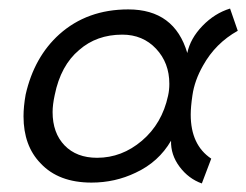

<svg xmlns="http://www.w3.org/2000/svg" viewBox="-20 -419 576 449"><path d="M518 -399 536 -347Q484 -318 455 -266Q435 -231 430 -196Q426 -169 426 -151Q426 -80 474 -48L452 10Q421 -1 400 -29Q379 -57 380 -90Q351 -40 297 -15Q249 8 194 8Q117 8 75 -37Q35 -78 35 -147Q35 -170 40 -198Q60 -286 119 -339Q184 -397 280 -397Q388 -397 418 -295Q425 -329 453.5 -358.5Q482 -388 518 -399ZM373 -195Q376 -208 376 -223Q376 -272 345 -305Q314 -338 266 -338Q206 -338 165 -302Q122 -266 108 -197Q103 -174 103 -157Q103 -108 131 -79Q159 -50 207 -50Q265 -50 312 -90Q359 -130 373 -195Z"/></svg>

Font: GFS Neohellenic Rg
Style: Italic
Weight: 400
Italic angle: -12°
Designer: Takis Katsoulidis and George D. Matthiopoulos
Foundry: Takis Katsoulidis and George D. Matthiopoulos
Version: Version 1.0